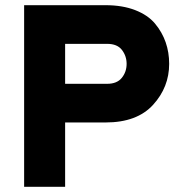

<svg xmlns="http://www.w3.org/2000/svg" viewBox="-20 -720 684 740"><path d="M73 0V-700H387Q452 -700 501 -681Q550 -662 577.5 -629Q605 -596 618.5 -557Q632 -518 632 -474Q632 -384 570 -316Q508 -248 387 -248H231V0ZM393 -397Q431 -397 449.5 -420Q468 -443 468 -474Q468 -504 450 -527.5Q432 -551 393 -551H231V-397Z"/></svg>

Font: Overpass Heavy
Style: Regular
Weight: 900
Designer: Delve Withrington, Thomas Jockin
Foundry: Delve Fonts
Version: Version 3.000;DELV;Overpass